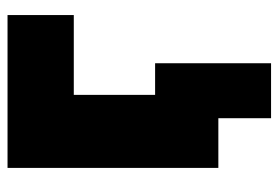

<svg xmlns="http://www.w3.org/2000/svg" viewBox="-135 -465 740 510"><g transform="rotate(-90 235.0 -210.0)"><path d="M44 0V-560H450V-384H238V-168H322V140H176V0Z"/></g></svg>

Font: Tektur ExtraBold
Style: Regular
Weight: 800
Designer: Adam Jagosz
Foundry: Adam Jagosz
Version: Version 1.005;gftools[0.9.30]